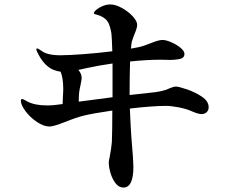

<svg xmlns="http://www.w3.org/2000/svg" viewBox="-20 -801 1040 865"><path d="M920 -318Q920 -304 911 -295.5Q902 -287 888 -287Q874 -287 848 -298Q820 -311 784.5 -317.5Q749 -324 729 -324Q669 -324 565 -312Q569 -220 572 -181Q581 -77 581 -50Q581 44 536 44Q516 44 501 25Q486 6 478 -21Q470 -48 470 -70Q470 -75 474 -93Q482 -135 484 -162Q486 -214 486 -303Q397 -290 357 -280Q324 -272 272 -251Q221 -231 203 -231Q177 -231 146.5 -251.5Q116 -272 95 -300Q74 -328 74 -347Q74 -355 80 -355Q83 -355 90 -351Q97 -347 103 -344Q136 -326 193 -326Q222 -326 260 -332H262Q265 -392 265 -397Q265 -450 253 -478Q220 -482 196 -501Q172 -520 153 -556Q144 -572 144 -578Q144 -583 147 -583Q150 -583 157 -578.5Q164 -574 167 -572Q193 -552 252 -552Q288 -552 355.5 -557Q423 -562 486 -570Q484 -632 482 -650Q477 -681 467.5 -699.5Q458 -718 433 -729Q424 -733 413.5 -735.5Q403 -738 403 -741Q403 -748 414.5 -757.5Q426 -767 443 -774Q460 -781 477 -781Q500 -781 528.5 -765.5Q557 -750 577.5 -728Q598 -706 598 -689Q598 -675 585 -645Q573 -615 572 -603Q570 -589 570 -582Q609 -588 631 -596Q649 -602 658 -606Q694 -621 712 -621Q728 -621 752 -610.5Q776 -600 793.5 -585.5Q811 -571 811 -558Q811 -543 797 -537.5Q783 -532 747 -531L704 -532Q643 -532 566 -524Q564 -450 564 -403V-373L655 -383Q715 -388 746 -404Q762 -411 773 -411Q785 -411 822 -398.5Q859 -386 889.5 -365.5Q920 -345 920 -318ZM487 -363V-433V-515Q425 -506 374 -495L333 -486Q348 -469 348 -449Q348 -442 342 -414Q335 -386 335 -355V-343Z"/></svg>

Font: Shippori Mincho
Style: Bold
Weight: 700
Designer: FONTDASU
Foundry: FONTDASU / Google Inc. / but / Adobe
Version: Version 3.110; ttfautohint (v1.8.3)